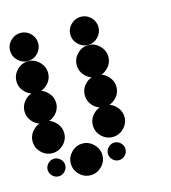

<svg xmlns="http://www.w3.org/2000/svg" viewBox="-125 -925 912 1026"><g transform="rotate(-15 331.5 -412.0)"><path d="M416.7 -131.7Q435.8 -131.7 450.4 -117.1Q465 -102.5 465 -83.3Q465 -63.3 450.4 -48.8Q435.8 -34.2 416.7 -34.2Q396.7 -34.2 382.1 -48.8Q367.5 -63.3 367.5 -83.3Q367.5 -102.5 382.1 -117.1Q396.7 -131.7 416.7 -131.7ZM250 -170.8Q285 -170.8 311.2 -144.6Q337.5 -118.3 337.5 -83.3Q337.5 -47.5 311.2 -21.7Q285 4.2 250 4.2Q214.2 4.2 188.3 -21.7Q162.5 -47.5 162.5 -83.3Q162.5 -118.3 188.3 -144.6Q214.2 -170.8 250 -170.8ZM83.3 -131.7Q102.5 -131.7 117.1 -117.1Q131.7 -102.5 131.7 -83.3Q131.7 -63.3 117.1 -48.8Q102.5 -34.2 83.3 -34.2Q63.3 -34.2 48.8 -48.8Q34.2 -63.3 34.2 -83.3Q34.2 -102.5 48.8 -117.1Q63.3 -131.7 83.3 -131.7ZM416.7 -337.5Q451.7 -337.5 477.9 -311.2Q504.2 -285 504.2 -250Q504.2 -214.2 477.9 -188.3Q451.7 -162.5 416.7 -162.5Q380.8 -162.5 355 -188.3Q329.2 -214.2 329.2 -250Q329.2 -285 355 -311.2Q380.8 -337.5 416.7 -337.5ZM83.3 -337.5Q118.3 -337.5 144.6 -311.2Q170.8 -285 170.8 -250Q170.8 -214.2 144.6 -188.3Q118.3 -162.5 83.3 -162.5Q47.5 -162.5 21.7 -188.3Q-4.2 -214.2 -4.2 -250Q-4.2 -285 21.7 -311.2Q47.5 -337.5 83.3 -337.5ZM416.7 -504.2Q451.7 -504.2 477.9 -477.9Q504.2 -451.7 504.2 -416.7Q504.2 -380.8 477.9 -355Q451.7 -329.2 416.7 -329.2Q380.8 -329.2 355 -355Q329.2 -380.8 329.2 -416.7Q329.2 -451.7 355 -477.9Q380.8 -504.2 416.7 -504.2ZM83.3 -504.2Q118.3 -504.2 144.6 -477.9Q170.8 -451.7 170.8 -416.7Q170.8 -380.8 144.6 -355Q118.3 -329.2 83.3 -329.2Q47.5 -329.2 21.7 -355Q-4.2 -380.8 -4.2 -416.7Q-4.2 -451.7 21.7 -477.9Q47.5 -504.2 83.3 -504.2ZM416.7 -670.8Q451.7 -670.8 477.9 -644.6Q504.2 -618.3 504.2 -583.3Q504.2 -547.5 477.9 -521.7Q451.7 -495.8 416.7 -495.8Q380.8 -495.8 355 -521.7Q329.2 -547.5 329.2 -583.3Q329.2 -618.3 355 -644.6Q380.8 -670.8 416.7 -670.8ZM83.3 -670.8Q118.3 -670.8 144.6 -644.6Q170.8 -618.3 170.8 -583.3Q170.8 -547.5 144.6 -521.7Q118.3 -495.8 83.3 -495.8Q47.5 -495.8 21.7 -521.7Q-4.2 -547.5 -4.2 -583.3Q-4.2 -618.3 21.7 -644.6Q47.5 -670.8 83.3 -670.8ZM361.7 -804.6Q385 -827.5 416.7 -827.5Q448.3 -827.5 471.3 -804.6Q494.2 -781.7 494.2 -750Q494.2 -718.3 471.3 -695Q448.3 -671.7 416.7 -671.7Q385 -671.7 361.7 -695Q338.3 -718.3 338.3 -750Q338.3 -781.7 361.7 -804.6ZM28.3 -804.6Q51.7 -827.5 83.3 -827.5Q115 -827.5 137.9 -804.6Q160.8 -781.7 160.8 -750Q160.8 -718.3 137.9 -695Q115 -671.7 83.3 -671.7Q51.7 -671.7 28.3 -695Q5 -718.3 5 -750Q5 -781.7 28.3 -804.6Z"/></g></svg>

Font: 0xA000-Dots-Mono
Style: Dots-Mono
Weight: 400
Version: Version 0.1